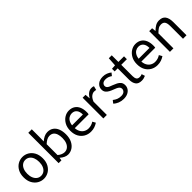

<svg xmlns="http://www.w3.org/2000/svg" viewBox="258 -1942 3185 3185"><g transform="rotate(-45 1850.0 -350.0)"><path d="M271 12Q212 12 160.5 -18Q109 -48 77.5 -105Q46 -162 46 -242Q46 -324 77.5 -381Q109 -438 160.5 -468Q212 -498 271 -498Q331 -498 382 -468Q433 -438 464.5 -381Q496 -324 496 -242Q496 -162 464.5 -105Q433 -48 382 -18Q331 12 271 12ZM271 -56Q313 -56 345 -79.5Q377 -103 394 -145Q411 -187 411 -242Q411 -298 394 -340.5Q377 -383 345 -406.5Q313 -430 271 -430Q229 -430 197.5 -406.5Q166 -383 148.5 -340.5Q131 -298 131 -242Q131 -187 148.5 -145Q166 -103 197.5 -79.5Q229 -56 271 -56Z M839 12Q805 12 769 -4.5Q733 -21 700 -50H697L690 0H624V-712H706V-518L704 -430Q737 -459 776.5 -478.5Q816 -498 856 -498Q919 -498 962 -467.5Q1005 -437 1027 -381.5Q1049 -326 1049 -251Q1049 -168 1019.5 -109Q990 -50 942 -19Q894 12 839 12ZM825 -57Q865 -57 896.5 -80Q928 -103 946 -146.5Q964 -190 964 -250Q964 -303 951 -343.5Q938 -384 910 -406.5Q882 -429 836 -429Q806 -429 773.5 -412.5Q741 -396 706 -363V-108Q738 -80 769.5 -68.5Q801 -57 825 -57Z M1374 12Q1309 12 1255.5 -18.5Q1202 -49 1171 -105.5Q1140 -162 1140 -243Q1140 -322 1172 -379Q1204 -436 1254 -467Q1304 -498 1360 -498Q1422 -498 1465.5 -469.5Q1509 -441 1531 -390Q1553 -339 1553 -270Q1553 -257 1552.5 -245Q1552 -233 1549 -221H1199V-286H1479Q1479 -356 1448.5 -393.5Q1418 -431 1361 -431Q1328 -431 1296 -412.5Q1264 -394 1243.5 -353Q1223 -312 1223 -244Q1223 -182 1244.5 -140Q1266 -98 1303 -76.5Q1340 -55 1384 -55Q1419 -55 1449.5 -65Q1480 -75 1505 -92L1535 -38Q1503 -16 1463.5 -2Q1424 12 1374 12Z M1673 0V-486H1741L1748 -398H1751Q1775 -444 1811 -471Q1847 -498 1889 -498Q1905 -498 1917 -496Q1929 -494 1941 -488L1923 -418Q1912 -421 1902.5 -422.5Q1893 -424 1878 -424Q1847 -424 1813.5 -399Q1780 -374 1755 -312V0Z M2143 12Q2090 12 2042.5 -6.5Q1995 -25 1962 -58L2000 -106Q2032 -80 2066.5 -66Q2101 -52 2146 -52Q2194 -52 2218 -74.5Q2242 -97 2242 -128Q2242 -153 2225.5 -169.5Q2209 -186 2184.5 -197.5Q2160 -209 2132 -219Q2096 -232 2063 -249.5Q2030 -267 2009.5 -293.5Q1989 -320 1989 -360Q1989 -419 2033.5 -458.5Q2078 -498 2157 -498Q2202 -498 2241 -482.5Q2280 -467 2308 -443L2270 -396Q2244 -414 2217 -424Q2190 -434 2157 -434Q2111 -434 2089.5 -413Q2068 -392 2068 -364Q2068 -342 2081 -327.5Q2094 -313 2117.5 -302Q2141 -291 2171 -281Q2209 -267 2243.5 -249.5Q2278 -232 2299.5 -204.5Q2321 -177 2321 -133Q2321 -93 2300.5 -60.5Q2280 -28 2240.5 -8Q2201 12 2143 12Z M2568 9Q2491 9 2460 -36Q2429 -81 2429 -153V-419H2357V-481L2433 -486L2443 -642H2512V-486H2644V-419H2512V-152Q2512 -108 2528.5 -83Q2545 -58 2587 -58Q2600 -58 2614 -60.5Q2628 -63 2642 -70L2660 -12Q2641 -3 2617 3Q2593 9 2568 9Z M2936 12Q2871 12 2817.5 -18.5Q2764 -49 2733 -105.5Q2702 -162 2702 -243Q2702 -322 2734 -379Q2766 -436 2816 -467Q2866 -498 2922 -498Q2984 -498 3027.5 -469.5Q3071 -441 3093 -390Q3115 -339 3115 -270Q3115 -257 3114.5 -245Q3114 -233 3111 -221H2761V-286H3041Q3041 -356 3010.5 -393.5Q2980 -431 2923 -431Q2890 -431 2858 -412.5Q2826 -394 2805.5 -353Q2785 -312 2785 -244Q2785 -182 2806.5 -140Q2828 -98 2865 -76.5Q2902 -55 2946 -55Q2981 -55 3011.5 -65Q3042 -75 3067 -92L3097 -38Q3065 -16 3025.5 -2Q2986 12 2936 12Z M3235 0V-486H3303L3310 -416H3313Q3348 -451 3387 -474.5Q3426 -498 3476 -498Q3553 -498 3588.5 -449.5Q3624 -401 3624 -308V0H3542V-297Q3542 -366 3520.5 -396.5Q3499 -427 3450 -427Q3413 -427 3383.5 -408Q3354 -389 3317 -352V0Z"/></g></svg>

Font: Source Sans 3 ExtraLight
Style: Regular
Weight: 400
Version: Version 3.052;hotconv 1.1.0;makeotfexe 2.6.0